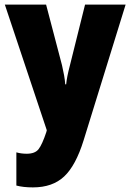

<svg xmlns="http://www.w3.org/2000/svg" viewBox="-20 -624 567 833"><path d="M1 -604H180L249 -341Q254 -320 258 -297.5Q262 -275 263 -258H267Q270 -290 283 -339L349 -604H525L343 -16Q309 94 258.5 141.5Q208 189 123 189Q102 189 84 187Q66 185 51 181V37Q72 43 96 43Q132 43 147.5 23Q163 3 181 -51L183 -59Z"/></svg>

Font: Noto Sans Tamil UI Condensed Black
Style: Regular
Weight: 900
Width: 3
Designer: Jelle Bosma - Monotype Design Team
Foundry: Monotype Imaging Inc.
Version: Version 2.004; ttfautohint (v1.8.4.7-5d5b)